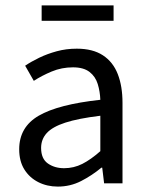

<svg xmlns="http://www.w3.org/2000/svg" viewBox="-20 -678 544 710"><path d="M194 12Q154 12 121.5 -4.5Q89 -21 70 -51.5Q51 -82 51 -126Q51 -208 123 -250Q195 -292 351 -309Q350 -339 341.5 -367Q333 -395 311 -412Q289 -429 250 -429Q208 -429 171 -413.5Q134 -398 105 -379L73 -435Q95 -450 125 -464.5Q155 -479 190 -488.5Q225 -498 264 -498Q323 -498 360.5 -473.5Q398 -449 415.5 -404Q433 -359 433 -298V0H365L358 -58H355Q320 -29 280 -8.5Q240 12 194 12ZM217 -56Q253 -56 284.5 -72Q316 -88 351 -119V-250Q269 -240 221.5 -224.5Q174 -209 153 -186Q132 -163 132 -131Q132 -91 157 -73.5Q182 -56 217 -56ZM134 -601V-658H400V-601Z"/></svg>

Font: Source Sans 3 ExtraLight
Style: Regular
Weight: 400
Version: Version 3.052;hotconv 1.1.0;makeotfexe 2.6.0